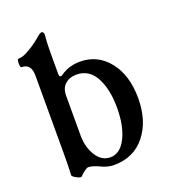

<svg xmlns="http://www.w3.org/2000/svg" viewBox="-114 -673 682 769"><g transform="rotate(-20 226.5 -288.5)"><path d="M242.2 11.2Q212.4 11.2 182.1 -4.9Q155.8 -16.1 141.1 -16.1Q129.9 -16.1 104 9.8Q102.5 11.2 99.1 11.2Q92.3 11.2 79.1 3.4Q65.9 -4.4 65.9 -8.8Q67.9 -50.8 67.9 -105V-433.1Q67.9 -483.9 27.8 -483.9Q21.5 -483.9 21.5 -502Q21.5 -520 27.8 -520Q48.3 -520 77.1 -538.1Q89.8 -544.9 106.9 -557.6Q124 -570.3 130.9 -577.1Q143.1 -587.9 149.9 -587.9Q153.8 -587.9 156.5 -584.5Q159.2 -581.1 159.2 -575.2Q155.8 -539.6 155.8 -495.1V-409.2Q155.8 -396 162.1 -396Q167 -396 169.9 -398.9Q206.1 -424.8 253.9 -424.8Q329.1 -424.8 376.5 -365Q423.8 -305.2 423.8 -208Q423.8 -110.8 375 -49.8Q326.2 11.2 242.2 11.2ZM238.8 -22.9Q280.8 -22.9 305.9 -73Q331.1 -123 331.1 -200.2Q331.1 -280.3 303.7 -330.6Q276.4 -380.9 223.1 -380.9Q193.4 -380.9 174.6 -364Q155.8 -347.2 155.8 -315.9V-146Q155.8 -96.2 178.7 -59.6Q201.7 -22.9 238.8 -22.9Z"/></g></svg>

Font: Junicode SmCond Medium
Style: Regular
Weight: 500
Width: 4
Designer: Peter S. Baker
Version: Version 2.206